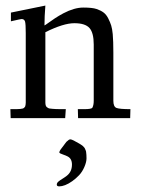

<svg xmlns="http://www.w3.org/2000/svg" viewBox="-20 -422 503 686"><path d="M218 206.5Q237.1 192.1 237.1 166Q237.1 144.5 221.2 136.7Q214.6 133.3 207.8 131.1Q191.9 126 191.9 122.6Q191.9 119.1 196 113L217 85Q226.1 75.9 231 75.9Q235.8 75.9 246.3 81.7Q256.8 87.4 261.4 90Q265.9 92.5 266.7 93.1Q267.6 93.8 271.2 96.1Q274.9 98.4 275.9 99.6Q276.9 100.8 279.5 103.4Q282.2 106 283 108Q283.7 110.1 285.4 113.5Q287.1 116.9 287.6 120.4Q289.1 130.6 289.1 143.7Q289.1 156.7 281.6 174.2Q274.2 191.7 262.7 203.9Q251.2 216.1 237.9 225.5Q224.6 234.9 212.8 239.4Q200.9 243.9 191.9 243.9Q182.9 243.9 182.9 237.8Q182.9 231.7 188.5 226.9Q194.1 222.2 202 217.4Q210 212.6 218 206.5ZM142.1 -306.9V-55.7Q142.1 -43.2 147.5 -39.1Q152.8 -34.9 156.5 -34.4Q160.2 -33.9 167.2 -33.2Q176.3 -32 201.9 -32H215.1L212.9 0H18.1L17.1 -32Q29.5 -32 38.6 -32Q47.6 -32 53.1 -32.8Q58.6 -33.7 61.2 -34.2Q63.7 -34.7 66.3 -37.1Q68.8 -39.6 69.7 -41Q70.6 -42.5 71.3 -47.2Q72 -52 72 -55.2V-304Q72 -335.9 69.5 -345Q66.9 -354 56.9 -354Q54.2 -354 19 -345.9V-377L142.1 -402.1Q138.9 -363.3 138.9 -331.1Q142.3 -332.5 152.7 -340.2Q163.1 -347.9 176.4 -356.7Q189.7 -365.5 206.5 -374.5Q245.6 -395 277.6 -395Q309.6 -395 324.8 -389.9Q340.1 -384.8 350 -377.3Q359.9 -369.9 366.8 -356.1Q373.8 -342.3 377.3 -330.9Q380.9 -319.6 382.8 -300Q385 -275.4 385 -233.9V-62Q385 -40.8 396.1 -36.4Q407.2 -32 446 -32L445.1 0H259L258.1 -32H281Q307.1 -32 310.1 -37.4Q314.9 -46.4 314.9 -62V-262.9Q314.9 -304.7 299.7 -321.9Q284.4 -339.1 245.5 -339.1Q206.5 -339.1 142.1 -306.9Z"/></svg>

Font: Linden Hill
Style: Regular
Weight: 400
Version: Version 1.202